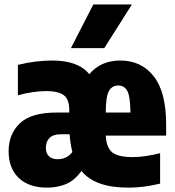

<svg xmlns="http://www.w3.org/2000/svg" viewBox="-20 -828 780 858"><path d="M191 10.5Q109 10.5 63.8 -32.8Q18.5 -76 18.5 -152.5Q18.5 -228.5 68.5 -276.8Q118.5 -325 232 -325H289.5V-336Q289.5 -384.5 264.8 -402.8Q240 -421 186 -421Q159.5 -421 125.8 -416.2Q92 -411.5 60 -402V-538Q102 -548.5 140 -553Q178 -557.5 214 -557.5Q330 -557.5 379 -496.5Q403.5 -526 438.2 -541.8Q473 -557.5 518 -557.5Q611.5 -557.5 667 -487Q722.5 -416.5 722.5 -271.5V-222H452.5Q455.5 -167.5 482 -146.8Q508.5 -126 573 -126Q602.5 -126 633 -130.8Q663.5 -135.5 695.5 -143.5V-7.5Q656.5 2 622.5 6.2Q588.5 10.5 552.5 10.5Q404.5 10.5 344 -64Q312.5 -20.5 273.8 -5Q235 10.5 191 10.5ZM508.5 -446Q481.5 -446 467.2 -422.2Q453 -398.5 452.5 -325H563Q562 -399 548.5 -422.5Q535 -446 508.5 -446ZM238 -116.5Q255.5 -116.5 271.8 -123.2Q288 -130 303.5 -148.5Q294.5 -183.5 291 -228H253Q217.5 -228 201.2 -211.5Q185 -195 185 -168Q185 -142.5 199.2 -129.5Q213.5 -116.5 238 -116.5ZM297 -613 397 -808H569.5L446 -613Z"/></svg>

Font: Encode Sans Cnd XBd
Style: Regular
Weight: 800
Width: 3
Designer: Multiple Designers
Foundry: Impallari Type
Version: Version 3.002; ttfautohint (v1.8.3) -l 8 -r 50 -G 200 -x 14 